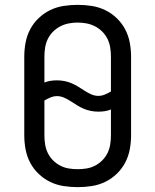

<svg xmlns="http://www.w3.org/2000/svg" viewBox="-20 -763 640 791"><path d="M300 8Q271 8 242 3.5Q213 -1 187 -13.5Q161 -26 139.5 -46.5Q118 -67 104.5 -92.5Q91 -118 85.5 -147Q80 -176 80 -205V-530Q80 -559 85.5 -588Q91 -617 104.5 -642.5Q118 -668 139.5 -688.5Q161 -709 187 -721.5Q213 -734 242 -738.5Q271 -743 300 -743Q329 -743 358 -738.5Q387 -734 413 -721.5Q439 -709 460.5 -688.5Q482 -668 495.5 -642.5Q509 -617 514.5 -588Q520 -559 520 -530V-205Q520 -176 514.5 -147Q509 -118 495.5 -92.5Q482 -67 460.5 -46.5Q439 -26 413 -13.5Q387 -1 358 3.5Q329 8 300 8ZM385 -368Q399 -368 412 -373.5Q425 -379 437 -386V-530Q437 -549 434 -567.5Q431 -586 423 -602.5Q415 -619 401.5 -632.5Q388 -646 371.5 -654.5Q355 -663 337 -666.5Q319 -670 300 -670Q281 -670 263 -666.5Q245 -663 228.5 -654.5Q212 -646 198.5 -632.5Q185 -619 177 -602.5Q169 -586 166 -567.5Q163 -549 163 -530V-423Q175 -428 188 -430Q201 -432 215 -432Q230 -432 245.5 -429Q261 -426 275 -420Q289 -414 302 -406Q315 -398 328 -389.5Q341 -381 355.5 -374.5Q370 -368 385 -368ZM300 -66Q319 -66 337 -69Q355 -72 371.5 -80.5Q388 -89 401.5 -102.5Q415 -116 423 -132.5Q431 -149 434 -167.5Q437 -186 437 -205V-312Q425 -307 412 -305Q399 -303 385 -303Q370 -303 354.5 -306Q339 -309 325 -315Q311 -321 298 -329Q285 -337 272 -345.5Q259 -354 244.5 -360.5Q230 -367 215 -367Q201 -367 188 -361.5Q175 -356 163 -349V-205Q163 -186 166 -167.5Q169 -149 177 -132.5Q185 -116 198.5 -102.5Q212 -89 228.5 -80.5Q245 -72 263 -69Q281 -66 300 -66Z"/></svg>

Font: Iosevka Aile
Style: Regular
Weight: 400
Designer: Belleve Invis
Foundry: Belleve Invis
Version: Version 28.0.1; ttfautohint (v1.8.4)